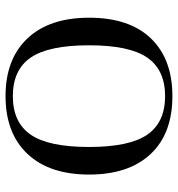

<svg xmlns="http://www.w3.org/2000/svg" viewBox="6 -654 657 710"><g transform="rotate(90 335.0 -298.5)"><path d="M45 -299Q45 -448 121.5 -527.5Q198 -607 335 -607Q474 -607 549.5 -526Q625 -445 625 -299Q625 -152 548.5 -71Q472 10 335 10Q198 10 121.5 -71Q45 -152 45 -299ZM147 -299Q147 -149 192.5 -83Q238 -17 335 -17Q432 -17 477.5 -83Q523 -149 523 -299Q523 -448 477.5 -514Q432 -580 335 -580Q238 -580 192.5 -514Q147 -448 147 -299Z"/></g></svg>

Font: Unna
Style: Regular
Weight: 400
Designer: Jorge de Buen U.
Foundry: Omnibus-Type
Version: Version 2.006;PS 002.006;hotconv 1.0.70;makeotf.lib2.5.58329